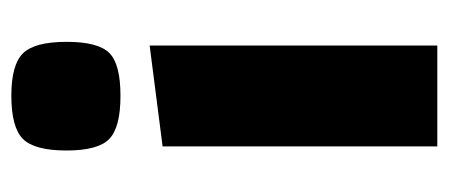

<svg xmlns="http://www.w3.org/2000/svg" viewBox="-244 -539 783 335"><g transform="rotate(-90 147.5 -371.5)"><path d="M59.6 -479.3 235.6 -501.9V0H59.6ZM147.8 -552.8Q92.6 -552.8 72.5 -572.4Q52.4 -592 52.4 -647Q52.4 -702.9 72.6 -723Q92.8 -743.2 148.1 -743.2Q201.8 -743.2 221.9 -723Q242 -702.7 242 -646.7Q242 -592.2 222.8 -572.5Q203.6 -552.8 147.8 -552.8Z"/></g></svg>

Font: Changa
Style: Regular
Weight: 400
Designer: Eduardo Rodriguez Tunni
Foundry: Eduardo Rodriguez Tunni
Version: Version 3.003